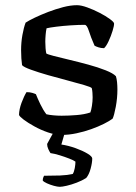

<svg xmlns="http://www.w3.org/2000/svg" viewBox="-20 -520 526 740"><path d="M218.1 0Q192.8 0 164.8 -9.7Q136.9 -19.3 112.3 -33Q87.6 -46.6 71.4 -58.8Q55.3 -71 53.3 -77Q53.7 -98.6 63 -123.9Q72.4 -149.1 82.2 -164.9Q95.1 -164.9 104.6 -162Q114.2 -159.1 118.4 -156.9Q124.2 -142 135.3 -118.7Q146.5 -95.4 158.8 -79.6Q170.6 -76.9 185.9 -75.5Q201.2 -74 217.3 -74Q244.5 -74 275.2 -76.5Q305.8 -78.9 328.3 -86.6Q331.7 -95.3 334.3 -112.1Q337 -128.9 337 -144.8Q337 -152.8 336.3 -162.5Q335.7 -172.2 333.7 -180.4Q330.7 -184.4 304.7 -192.1Q278.7 -199.8 241.1 -209.7Q203.5 -219.5 165.4 -230.3Q127.3 -241.2 99.2 -251.4Q71 -261.6 65 -268.9Q63.3 -280.9 62.3 -295.2Q61.3 -309.5 61.3 -326.7Q61.3 -356.8 66.4 -385.3Q71.5 -413.7 78.7 -432.7Q90.7 -440.7 114 -451.9Q137.3 -463 165.8 -474Q194.4 -484.9 223.4 -492.5Q252.5 -500 276.8 -500Q292.9 -500 316.7 -491.3Q340.6 -482.7 364.1 -470.5Q387.5 -458.4 403.5 -446.6Q419.4 -434.8 419.6 -429.6Q420.1 -421.2 413.9 -401.1Q407.8 -380.9 398.6 -361.3Q389.5 -341.7 381.1 -334.3Q369.3 -334.3 359.2 -337.7Q349.2 -341 344.4 -344Q330 -376.7 322.6 -400.5Q315.1 -424.3 306.5 -424.3Q282.7 -424.3 252.5 -422.3Q222.3 -420.3 197 -417.1Q171.6 -413.9 159.5 -411Q157.1 -400.8 155.9 -386.2Q154.6 -371.5 154.6 -359.2Q154.6 -345.6 155.6 -334Q156.6 -322.3 158.4 -314Q162.4 -310.8 187 -304.4Q211.6 -298.1 247.5 -289.5Q283.3 -281 320.4 -270.9Q357.5 -260.8 386.8 -249.2Q416 -237.7 426.8 -226.2Q429.8 -216.5 431.2 -202.9Q432.5 -189.3 432.5 -174.6Q432.5 -141.9 426.2 -108.1Q419.8 -74.4 414 -62.6Q402 -53.6 380.3 -42.7Q358.7 -31.9 331.6 -22.2Q304.6 -12.5 275 -6.3Q245.4 0 218.1 0ZM210.4 200Q201.6 200 187.2 196Q172.8 192 160.8 186.5Q148.8 181 144.8 176Q144.8 168.7 146.8 164Q148.8 159.4 149.8 157.4Q184.7 157.4 211.3 156.4Q237.9 155.4 260.5 150.4Q265.5 142.4 268.2 127.8Q270.8 113.2 270.8 103Q264 97.8 246.9 91.2Q229.8 84.5 210 78.4Q190.3 72.3 174.6 70.1Q170.6 64.3 166.1 54.5Q161.6 44.8 161.6 34.8Q172 15.9 179.6 1.8Q187.2 -12.3 202.4 -37H238L216.5 37Q243.5 41 271.3 51Q299 61 317.2 72Q335.5 83 335.5 91Q335.5 107 329.3 130Q323.2 153 312.2 166Q296.5 176 275.8 183.9Q255.1 191.8 237.2 195.9Q219.4 200 210.4 200Z"/></svg>

Font: Texturina Medium
Style: Regular
Weight: 500
Designer: Guillermo Torres Carreño
Foundry: Omnibus-Type
Version: Version 1.003